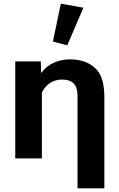

<svg xmlns="http://www.w3.org/2000/svg" viewBox="-20 -862 647 1045"><path d="M402 163H548V-333C548 -410 531 -464 495 -494C461 -524 416 -539 362 -539C304 -539 241 -517 207 -467H204L202 -528H63V0H208V-358C228 -401 268 -429 316 -429C378 -429 402 -399 402 -338ZM346 -615 434 -820 311 -842 268 -636Z"/></svg>

Font: Cheyenne Sans
Style: Bold
Weight: 700
Designer: The Public Sans project authors (U.S. Web Design System), Libre Franklin designed by Pablo Impallari and Rodrigo Fuenzal
Foundry: The Cheyenne Sans Project Authors
Version: Version 2.007